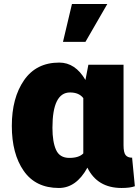

<svg xmlns="http://www.w3.org/2000/svg" viewBox="-20 -892 699 960"><path d="M276.4 -579.1Q356.4 -579.1 407.2 -492.2L421.9 -568.4H597.7V-166Q597.7 -129.9 607.9 -116.7Q618.2 -103.5 640.6 -103.5Q642.6 -103.5 640.6 -102.5L654.3 39.1Q630.9 47.9 587.9 47.9Q466.8 47.9 417 -53.7Q361.3 47.9 274.4 47.9Q158.2 47.9 98.6 -37.6Q39.1 -123 39.1 -262.7Q39.1 -402.3 100.1 -490.7Q161.1 -579.1 276.4 -579.1ZM242.2 -252.9Q242.2 -182.6 260.3 -142.6Q278.3 -102.5 326.7 -102.5Q375 -102.5 396.5 -125V-401.4Q375 -429.7 330.1 -429.7Q242.2 -429.7 242.2 -252.9ZM294.9 -682.6 339.8 -872.1H516.6L407.2 -682.6Z"/></svg>

Font: GenEi M Gothic v2 Black
Style: Regular
Weight: 900
Version: Version 2.0